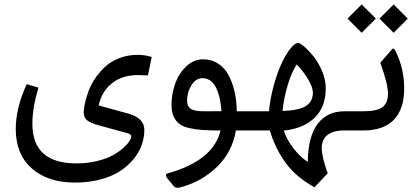

<svg xmlns="http://www.w3.org/2000/svg" viewBox="-20 -598 1922 880"><path d="M613.3 -253.9Q539.1 -253.9 492.4 -215.8Q445.8 -177.7 432.1 -114.7L567.4 -77.6Q641.6 -57.1 641.6 -2.4Q641.6 32.7 629.4 66.9Q617.2 101.1 591.3 132.3Q565.4 163.6 528.6 187.3Q491.7 210.9 438.7 224.9Q385.7 238.8 323.7 238.8Q199.7 238.8 126 174.1Q52.2 109.4 52.2 -7.3Q52.2 -102.5 102.5 -212.4L156.2 -196.3Q128.4 -104.5 128.4 -30.8Q128.4 150.9 330.1 150.9Q379.9 150.9 423.6 140.4Q467.3 129.9 495.4 114.5Q523.4 99.1 543.7 81.3Q564 63.5 572.8 49.3Q581.5 35.2 581.5 26.9Q581.5 17.1 564.9 12.7L438.5 -22Q398.9 -32.2 381.3 -44.9Q363.8 -57.6 363.8 -81.5Q363.8 -99.1 368.9 -123.5Q374 -147.9 385 -178.5Q396 -209 415.8 -238.3Q435.5 -267.6 461.7 -292Q487.8 -316.4 526.9 -331.5Q565.9 -346.7 611.8 -346.7Q642.1 -346.7 675.3 -336.9L658.2 -252.4Q630.4 -253.9 613.3 -253.9Z M920.9 -87.9Q968.8 -87.9 995.1 -88.4Q982.9 -239.7 907.7 -239.7Q877.9 -239.7 857.7 -207.8Q837.4 -175.8 837.4 -135.7Q837.4 -122.6 842 -113.5Q846.7 -104.5 853.5 -99.6Q860.4 -94.7 872.3 -92Q884.3 -89.4 894.5 -88.6Q904.8 -87.9 920.9 -87.9ZM749.5 196.3Q958 138.2 990.7 0Q940.4 0 908 -2.2Q875.5 -4.4 846.2 -11.2Q816.9 -18.1 800.8 -31Q784.7 -43.9 775.4 -64.9Q766.1 -85.9 766.1 -116.7Q766.1 -165.5 782.2 -212.4Q798.3 -259.3 832.5 -292.7Q866.7 -326.2 911.1 -326.2Q949.7 -326.2 979.7 -306.6Q1009.8 -287.1 1027.8 -253.2Q1045.9 -219.2 1055.2 -177.5Q1064.5 -135.7 1065.4 -87.9H1121.1Q1132.8 -87.9 1132.8 -49.8V-37.6Q1132.8 0 1121.1 0H1061Q1044.9 98.6 974.4 167Q903.8 235.4 804.7 261.2Q785.6 266.6 775.4 253.9L751 224.6Q731 201.2 749.5 196.3Z M1274.9 -89.4Q1350.1 -91.8 1382.1 -112.3Q1414.1 -132.8 1414.1 -173.3Q1414.1 -197.3 1392.6 -234.1Q1371.1 -271 1339.4 -302.2Q1314.9 -263.7 1297.6 -204.3Q1280.3 -145 1274.9 -89.4ZM1473.1 -193.4Q1473.1 -107.9 1422.1 -58.3Q1371.1 -8.8 1280.8 0.5Q1291.5 37.1 1323 79.1Q1354.5 121.1 1390.6 144Q1392.1 26.9 1436 -30.5Q1480 -87.9 1558.1 -87.9H1569.3Q1581.1 -87.9 1581.1 -49.8V-37.6Q1581.1 0 1569.3 0H1554.7Q1520.5 0 1497.8 10.5Q1475.1 21 1464.8 38.6Q1454.6 56.2 1454.6 80.6Q1454.6 120.6 1481.9 196.3L1421.4 260.3Q1379.4 237.3 1345.7 208.7Q1312 180.2 1287.8 146.5Q1263.7 112.8 1246.6 77.4Q1229.5 42 1216.8 0H1115.7Q1088.9 0 1088.9 -37.6V-49.8Q1088.9 -87.9 1115.7 -87.9H1212.9Q1217.8 -143.1 1233.2 -200.7Q1248.5 -258.3 1268.1 -301.8Q1287.6 -345.2 1309.1 -373Q1330.6 -400.9 1347.2 -400.9Q1355.5 -400.9 1375.7 -383.3Q1396 -365.7 1418 -338.4Q1439.9 -311 1456.5 -271.2Q1473.1 -231.4 1473.1 -193.4Z M1832.5 -192.4Q1832.5 -98.1 1785.2 -49.1Q1737.8 0 1645 0H1564Q1537.1 0 1537.1 -37.6V-49.8Q1537.1 -87.9 1564 -87.9H1643.6Q1708.5 -87.9 1733.4 -107.2Q1758.3 -126.5 1758.3 -168.9Q1758.3 -212.4 1723.1 -310.5L1777.3 -373Q1784.7 -381.8 1794.4 -360.8Q1832.5 -282.2 1832.5 -192.4ZM1784.2 -577.6 1849.1 -512.7 1784.2 -447.8 1719.2 -512.7ZM1637.7 -577.6 1702.6 -512.7 1637.7 -447.8 1572.8 -512.7Z"/></svg>

Font: Sahel FD
Style: FD
Weight: 400
Foundry: Saber Rastikerdar (saber.rastikerdar@gmail.com)
Version: Version 3.3.1